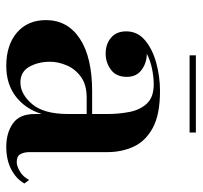

<svg xmlns="http://www.w3.org/2000/svg" viewBox="-36 -584 630 597"><g transform="rotate(90 278.5 -285.0)"><path d="M184.5 10Q119.5 10 80.8 -23.2Q42 -56.5 42 -113.5Q42 -180.5 99.8 -218.8Q157.5 -257 264 -257H334V-304.5Q334 -340.5 327.5 -373.5Q321 -406.5 301.2 -427.5Q281.5 -448.5 241.5 -448.5Q219 -448.5 193.2 -443.2Q167.5 -438 146.5 -427Q174.5 -427 196.5 -411Q218.5 -395 218.5 -365Q218.5 -331.5 196 -315.2Q173.5 -299 146.5 -299Q116.5 -299 96.8 -315.8Q77 -332.5 77 -363Q77 -398 104.5 -421.2Q132 -444.5 174.5 -456.2Q217 -468 262.5 -468Q336 -468 377.2 -445.5Q418.5 -423 435.5 -386Q452.5 -349 452.5 -304.5V-62Q452.5 -45.5 458.8 -34Q465 -22.5 483.5 -22.5Q496 -22.5 512.8 -32.5Q529.5 -42.5 539 -61L550 -46.5Q536 -21 506.2 -5.5Q476.5 10 436 10Q393 10 363.5 -10.5Q334 -31 334 -78.5V-100Q317.5 -48.5 279 -19.2Q240.5 10 184.5 10ZM236 -34Q272 -34 303 -70.2Q334 -106.5 334 -182.5V-240H283.5Q243 -240 218.5 -222.2Q194 -204.5 182.8 -178Q171.5 -151.5 171.5 -126Q171.5 -89.5 187 -61.8Q202.5 -34 236 -34ZM151.5 -560V-579.5H391.5V-560Z"/></g></svg>

Font: Bodoni Moda SemiBold
Style: Regular
Weight: 600
Designer: Owen Earl
Foundry: indestructible type
Version: Version 2.005; ttfautohint (v1.8.4.7-5d5b)